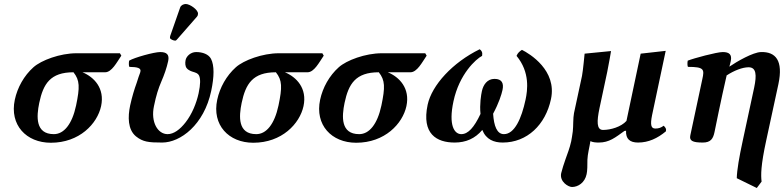

<svg xmlns="http://www.w3.org/2000/svg" viewBox="-20 -702 3916 959"><path d="M505 -341C538 -341 563 -390 586 -424L579 -436H362C280 -436 186 -401 147 -366C100 -324 67 -265 54 -204C27 -78 111 11 234 11C377 11 466 -84 485 -172C504 -261 450 -317 392 -341ZM249 -32C156 -32 162 -120 176 -188C196 -283 231 -341 347 -341C379 -301 379 -266 360 -175C340 -81 299 -32 249 -32Z M1035 -248C1050 -319 1051 -375 1034 -408C1022 -431 992 -442 960 -442C932 -442 911 -421 907 -402C904 -387 905 -370 913 -361C922 -350 938 -345 945 -343C954 -340 969 -337 975 -323C981 -308 982 -283 972 -236C961 -186 939 -132 907 -91C879 -55 848 -32 817 -32C768 -32 732 -92 749 -172C760 -226 771 -260 786 -295C800 -327 813 -364 820 -397C827 -430 812 -442 780 -442C750 -442 652 -415 625 -399C623 -389 623 -374 626 -368C665 -367 689 -364 680 -339C674 -324 671 -314 663 -289C651 -256 640 -220 630 -175C618 -118 618 -55 659 -21C694 7 722 10 790 10C881 10 999 -78 1035 -248ZM908 -682C897 -682 884 -676 880 -665L830 -522C829 -519 829 -514 829 -513C829 -506 847 -499 855 -499C859 -499 863 -503 866 -507L964 -619C968 -624 969 -629 969 -634C969 -654 928 -682 908 -682Z M1516 -341C1549 -341 1574 -390 1597 -424L1590 -436H1373C1291 -436 1197 -401 1158 -366C1111 -324 1078 -265 1065 -204C1038 -78 1122 11 1245 11C1388 11 1477 -84 1496 -172C1515 -261 1461 -317 1403 -341ZM1260 -32C1167 -32 1173 -120 1187 -188C1207 -283 1242 -341 1358 -341C1390 -301 1390 -266 1371 -175C1351 -81 1310 -32 1260 -32Z M2030 -341C2063 -341 2088 -390 2111 -424L2104 -436H1887C1805 -436 1711 -401 1672 -366C1625 -324 1592 -265 1579 -204C1552 -78 1636 11 1759 11C1902 11 1991 -84 2010 -172C2029 -261 1975 -317 1917 -341ZM1774 -32C1681 -32 1687 -120 1701 -188C1721 -283 1756 -341 1872 -341C1904 -301 1904 -266 1885 -175C1865 -81 1824 -32 1774 -32Z M2732 -207C2763 -351 2625 -434 2587 -453C2576 -446 2566 -438 2560 -423C2628 -341 2615 -251 2605 -204C2585 -110 2550 -32 2497 -32C2462 -32 2447 -73 2443 -134C2472 -188 2485 -230 2490 -253C2497 -286 2487 -308 2450 -308C2414 -308 2394 -279 2387 -247C2383 -229 2375 -181 2380 -133C2348 -65 2318 -32 2284 -32C2250 -32 2219 -75 2245 -196C2274 -332 2357 -407 2388 -423C2391 -440 2386 -449 2376 -456C2241 -390 2137 -277 2116 -179C2085 -33 2161 10 2251 10C2307 10 2353 -10 2389 -53C2408 -5 2447 10 2491 10C2613 10 2705 -79 2732 -207Z M3107 -49C3105 -8 3126 10 3167 10C3219 10 3264 -11 3306 -46C3309 -58 3305 -64 3295 -74C3281 -64 3271 -60 3253 -60C3232 -60 3227 -78 3237 -127L3305 -448L3180 -434L3109 -98C3082 -68 3030 -53 2992 -53C2959 -53 2961 -97 2974 -160L3013 -343C3020 -375 3032 -447 3032 -447L2900 -434C2900 -434 2892 -348 2887 -323L2847 -137C2842 -112 2844 -72 2841 -46C2838 -26 2836 -10 2833 4C2825 40 2814 66 2805 92C2796 118 2788 142 2783 163C2774 206 2819 232 2837 232C2867 232 2901 211 2910 168C2914 151 2914 122 2914 96C2915 67 2924 35 2929 3C2941 9 2956 10 2971 10C3023 10 3053 -15 3099 -48Z M3416 -368C3497 -368 3499 -356 3488 -307C3468 -213 3428 -26 3428 -26C3422 1 3439 10 3490 10C3530 10 3542 -9 3549 -43C3549 -43 3583 -212 3608 -319C3609 -321 3609 -323 3609 -325C3647 -350 3689 -366 3719 -366C3758 -366 3760 -327 3747 -265L3690 0C3672 83 3661 147 3660 188L3760 237L3784 205C3780 173 3780 124 3807 0L3868 -282C3893 -400 3854 -444 3781 -442C3741 -441 3661 -395 3623 -369C3625 -377 3628 -386 3630 -397C3637 -430 3622 -442 3590 -442C3560 -442 3445 -411 3415 -399C3413 -389 3413 -374 3416 -368Z"/></svg>

Font: Libertinus Serif
Style: Bold Italic
Weight: 700
Italic angle: -12°
Designer: Philipp H. Poll, Khaled Hosny
Foundry: Caleb Maclennan
Version: Version 7.050;RELEASE